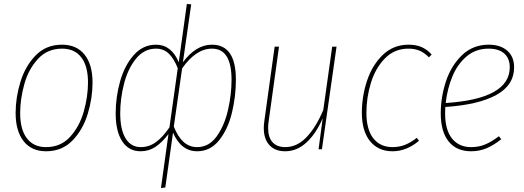

<svg xmlns="http://www.w3.org/2000/svg" viewBox="-20 -755 2652 971"><path d="M59 -184Q59 -262 83.5 -341.5Q108 -421 160.5 -475Q213 -529 294 -529Q367 -529 407.5 -479Q448 -429 448 -337Q448 -260 424 -180Q400 -100 347 -45Q294 10 213 10Q139 10 99 -41.5Q59 -93 59 -184ZM425 -338Q425 -421 391 -465Q357 -509 294 -509Q220 -509 172 -457Q124 -405 103 -329.5Q82 -254 82 -183Q82 -100 116 -55.5Q150 -11 213 -11Q287 -11 334.5 -63Q382 -115 403.5 -190.5Q425 -266 425 -338Z M832 -77Q800 -35 766.5 -12.5Q733 10 691 10Q631 10 598 -40.5Q565 -91 565 -182Q565 -264 587.5 -344Q610 -424 656.5 -476.5Q703 -529 769 -529Q847 -529 884 -440L925 -735L947 -733L905 -440Q971 -529 1052 -529Q1173 -529 1173 -352Q1173 -268 1153 -185Q1133 -102 1088.5 -46Q1044 10 977 10Q896 10 855 -84L816 193L794 196ZM837 -111 879 -410Q860 -458 834 -483.5Q808 -509 769 -509Q709 -509 668 -458.5Q627 -408 607.5 -332.5Q588 -257 588 -182Q588 -100 615 -55.5Q642 -11 692 -11Q734 -11 769 -36.5Q804 -62 837 -111ZM1151 -352Q1151 -509 1052 -509Q971 -509 901 -409L859 -115Q879 -64 908 -37.5Q937 -11 977 -11Q1037 -11 1076 -65.5Q1115 -120 1133 -198.5Q1151 -277 1151 -352Z M1314 -108Q1314 -125 1317 -144L1369 -519H1391L1339 -144Q1336 -125 1336 -108Q1336 -60 1358.5 -35.5Q1381 -11 1423 -11Q1482 -11 1530 -61Q1578 -111 1615 -199L1660 -519H1682L1608 0H1591L1612 -157Q1579 -80 1530.5 -35Q1482 10 1422 10Q1371 10 1342.5 -21Q1314 -52 1314 -108Z M2163 -479 2149 -465Q2128 -487 2103.5 -498Q2079 -509 2046 -509Q1975 -509 1927 -460Q1879 -411 1856 -336.5Q1833 -262 1833 -185Q1833 -100 1868 -55.5Q1903 -11 1965 -11Q2000 -11 2029.5 -23Q2059 -35 2088 -58L2099 -43Q2036 10 1965 10Q1893 10 1851.5 -41Q1810 -92 1810 -185Q1810 -267 1836 -346Q1862 -425 1915.5 -477Q1969 -529 2047 -529Q2084 -529 2112 -517Q2140 -505 2163 -479Z M2232 -214Q2231 -204 2231 -183Q2231 -98 2266 -54.5Q2301 -11 2362 -11Q2402 -11 2434 -24.5Q2466 -38 2503 -66L2515 -51Q2476 -20 2440 -5Q2404 10 2362 10Q2289 10 2249 -39.5Q2209 -89 2209 -182Q2209 -264 2235.5 -344Q2262 -424 2317 -476.5Q2372 -529 2452 -529Q2511 -529 2545.5 -498.5Q2580 -468 2580 -415Q2580 -324 2489.5 -274.5Q2399 -225 2232 -214ZM2234 -234Q2558 -255 2558 -415Q2558 -459 2530.5 -484Q2503 -509 2451 -509Q2386 -509 2339.5 -469.5Q2293 -430 2267.5 -367.5Q2242 -305 2234 -234Z"/></svg>

Font: Fira Sans Condensed Thin
Style: Italic
Weight: 250
Width: 3
Italic angle: -8°
Designer: Carrois Corporate & Edenspiekermann AG
Foundry: Carrois Corporate GbR & Edenspiekermann AG
Version: Version 4.203